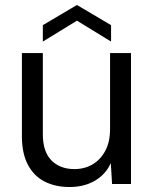

<svg xmlns="http://www.w3.org/2000/svg" viewBox="-20 -739 617 771"><path d="M260 12Q202 12 159 -10Q116 -32 92 -77.5Q68 -123 68 -191V-526H152V-200Q152 -130 186.5 -95Q221 -60 279 -60Q319 -60 351 -78.5Q383 -97 402.5 -133Q422 -169 422 -221V-526H506V0H430L425 -84Q404 -38 360.5 -13Q317 12 260 12ZM152 -572V-638L289 -719L426 -638V-572L289 -656Z"/></svg>

Font: DM Sans 9pt
Style: Regular
Weight: 400
Designer: Colophon Foundry, Jonny Pinhorn
Foundry: Colophon Foundry
Version: Version 4.004;gftools[0.9.30]